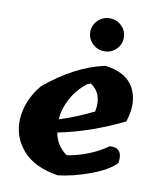

<svg xmlns="http://www.w3.org/2000/svg" viewBox="-88 -867 772 936"><g transform="rotate(10 298.0 -399.0)"><path d="M398 -566Q505 -553 541.5 -483.5Q578 -414 546 -317Q386 -238 224 -205Q234 -143 288 -104Q400 -122 488 -184Q556 -188 543 -110Q504 -70 419.5 -39Q335 -8 261 0Q144 -19 87 -84Q30 -149 33 -237Q39 -333 106 -413Q252 -535 398 -566ZM343 -469 324 -461Q276 -422 249 -370.5Q222 -319 220 -270Q295 -293 388 -338Q406 -428 343 -469ZM463 -716.5Q463 -683 439 -659Q415 -635 380.5 -635Q346 -635 321.5 -659Q297 -683 297 -716.5Q297 -750 321.5 -774Q346 -798 380.5 -798Q415 -798 439 -774Q463 -750 463 -716.5Z"/></g></svg>

Font: Tillana
Style: Bold
Weight: 700
Designer: Lipi Raval (Devanagari, Latin), Jonny Pinhorn (Latin)
Foundry: Indian Type Foundry
Version: Version 2.002;PS 1.0;hotconv 1.0.79;makeotf.lib2.5.61930; tt